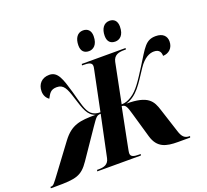

<svg xmlns="http://www.w3.org/2000/svg" viewBox="-202 -1107 1388 1290"><g transform="rotate(-20 492.5 -461.5)"><path d="M694 -778C724 -778 757 -799 757 -863C757 -904 735 -923 703 -923C663 -923 639 -889 639 -838C639 -797 660 -778 694 -778ZM506 -778C535 -778 569 -799 569 -863C569 -904 546 -923 514 -923C474 -923 451 -889 451 -838C451 -797 472 -778 506 -778ZM-51 0H-13C130 0 170 -9 226 -91L361 -289C400 -345 406 -356 435 -356L373 -61C364 -17 330 -10 295 -10H283L281 0H593L595 -10H583C550 -10 524 -14 524 -40C524 -49 526 -60 541 -135L585 -356C613 -356 620 -336 636 -280L687 -103C713 -14 774 0 858 0H945L948 -10H945C912 -10 893 -25 879 -71L824 -241C802 -311 777 -361 620 -361C702 -386 739 -454 803 -551C843 -611 883 -627 913 -627C954 -627 962 -601 962 -578C1004 -579 1036 -608 1036 -655C1036 -693 1011 -720 960 -720C887 -720 869 -674 797 -560C746 -480 709 -420 660 -390C639 -377 616 -367 589 -367L646 -651C656 -697 692 -704 730 -704H742L743 -714H430L428 -704H436C473 -704 499 -700 499 -674C499 -670 498 -661 495 -648L437 -366C411 -366 389 -372 372 -388C342 -416 331 -474 307 -560C278 -659 260 -720 199 -720C144 -720 113 -683 113 -633C113 -605 125 -583 145 -569C163 -601 173 -625 218 -625C266 -625 282 -591 305 -516C332 -430 347 -378 401 -361C287 -361 226 -353 160 -265L29 -89C-24 -18 -28 -10 -47 -10H-50Z"/></g></svg>

Font: Noto Serif Display Condensed Black
Style: Italic
Weight: 900
Width: 3
Italic angle: -12°
Designer: Monotype Design Team
Foundry: Monotype Imaging Inc.
Version: Version 2.009